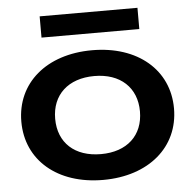

<svg xmlns="http://www.w3.org/2000/svg" viewBox="-54 -813 881 882"><g transform="rotate(-5 386.5 -372.0)"><path d="M387 15C597 15 739 -106 739 -284C739 -462 597 -583 387 -583C176 -583 35 -462 35 -284C35 -106 176 15 387 15ZM612 -661V-759H161V-661ZM387 -104C266 -104 191 -173 191 -284C191 -394 266 -464 387 -464C507 -464 582 -394 582 -284C582 -173 507 -104 387 -104Z"/></g></svg>

Font: Bounded Med
Style: Regular
Weight: 500
Designer: Vlad Churkin
Version: Version 3.0